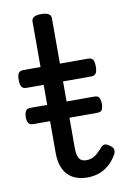

<svg xmlns="http://www.w3.org/2000/svg" viewBox="-85 -781 558 849"><g transform="rotate(-10 194.0 -356.5)"><path d="M239 17Q199 17 172 1.5Q145 -14 131.5 -43Q118 -72 118 -113V-420H41Q26 -420 19.5 -429Q13 -438 13 -460Q13 -483 19.5 -491.5Q26 -500 41 -500H118V-704Q118 -717 128.5 -723.5Q139 -730 161 -730Q183 -730 194 -723.5Q205 -717 205 -704V-500H331Q346 -500 352.5 -491.5Q359 -483 359 -460Q359 -438 352.5 -429Q346 -420 331 -420H205V-122Q205 -88 214.5 -73.5Q224 -59 247 -59Q269 -59 286 -71Q303 -83 321 -104Q331 -115 341 -113Q351 -111 361 -103Q374 -94 375.5 -83.5Q377 -73 372 -64Q356 -35 334.5 -17Q313 1 289 9Q265 17 239 17ZM43 -257Q25 -257 20 -268Q15 -279 15 -292Q15 -306 20 -318Q25 -330 43 -330H330Q348 -330 352.5 -318Q357 -306 357 -292Q357 -279 352.5 -268Q348 -257 330 -257Z"/></g></svg>

Font: Playwrite GB J
Style: Regular
Weight: 400
Designer: Veronika Burian, José Scaglione
Foundry: TypeTogether
Version: Version 1.002